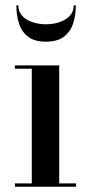

<svg xmlns="http://www.w3.org/2000/svg" viewBox="-20 -708 343 728"><path d="M204.5 -460V-12.5H268.5V0H36.5V-12.5H100.5V-447.5H36.5V-460ZM154 -550Q110 -550 85.5 -569.5Q61 -589 51.5 -620.5Q42 -652 42 -687.5H49.5Q49.5 -663.5 64.5 -647.5Q79.5 -631.5 103.5 -623.8Q127.5 -616 154 -616Q181 -616 205 -623.8Q229 -631.5 244.2 -647.5Q259.5 -663.5 259.5 -687.5H267.5Q267.5 -652 257.8 -620.5Q248 -589 223.2 -569.5Q198.5 -550 154 -550Z"/></svg>

Font: Bodoni Moda 18pt Medium
Style: Regular
Weight: 500
Designer: Owen Earl
Foundry: indestructible type
Version: Version 2.004